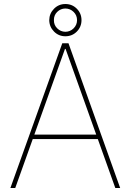

<svg xmlns="http://www.w3.org/2000/svg" viewBox="-20 -945 656 965"><path d="M56.6 0H32.2L293 -727.5H324.2L584 0H559.6L309.6 -699.2H306.6ZM139.6 -268.6H477.5V-246.1H139.6ZM308.6 -762.7Q274.9 -762.7 251.5 -786.4Q228 -810.1 227.5 -843.8Q228 -877.4 251.5 -901.1Q274.9 -924.8 308.6 -924.8Q342.8 -924.8 366.2 -901.1Q389.6 -877.4 389.6 -843.8Q389.6 -810.1 366.2 -786.4Q342.8 -762.7 308.6 -762.7ZM308.6 -785.2Q333 -785.6 350.1 -802.7Q367.2 -819.8 367.2 -843.8Q367.2 -868.2 350.1 -885Q333 -901.9 308.6 -902.3Q284.2 -901.9 267.3 -885Q250.5 -868.2 251 -843.8Q250.5 -819.3 267.6 -802.5Q284.7 -785.6 308.6 -785.2Z"/></svg>

Font: Inter Tight Thin
Style: Regular
Weight: 250
Designer: Rasmus Andersson
Foundry: rsms
Version: Version 3.004